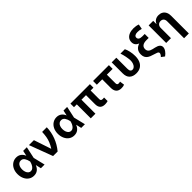

<svg xmlns="http://www.w3.org/2000/svg" viewBox="352 -2311 4104 4104"><g transform="rotate(-45 2404.0 -259.0)"><path d="M36.1 -265.6Q36.1 -344.7 66.4 -406.5Q96.7 -468.3 149.7 -502.7Q202.6 -537.1 267.6 -537.1Q331.1 -537.1 377.4 -503.7Q423.8 -470.2 446.3 -412.1H448.7L473.6 -530.3H584L526.9 -265.1L590.8 0H479.5L451.7 -121.1H448.2Q425.3 -60.5 379.2 -24.7Q333 11.2 264.6 10.7Q198.7 10.7 146.7 -24.4Q94.7 -59.6 65.4 -122.6Q36.1 -185.5 36.1 -265.6ZM285.2 -106.4Q320.3 -106.4 347.9 -130.6Q375.5 -154.8 392.8 -190.7Q410.2 -226.6 418 -263.7L418.5 -265.1L418 -266.6Q405.3 -331.1 374.8 -376.5Q344.2 -421.9 290 -421.9Q255.4 -421.9 229.7 -402.1Q204.1 -382.3 190.4 -347.2Q176.8 -312 176.8 -266.6Q176.8 -220.7 190.4 -184.1Q204.1 -147.5 228.8 -127Q253.4 -106.4 285.2 -106.4Z M648.4 -530.3H797.9L927.7 -141.6H933.6Q976.1 -210.4 999.3 -269.3Q1022.5 -328.1 1033 -388.2Q1043.5 -448.2 1046.9 -530.3H1187.5Q1184.6 -389.2 1133.1 -252.7Q1081.5 -116.2 985.4 0H847.7Z M1254.9 -265.6Q1254.9 -344.7 1285.2 -406.5Q1315.4 -468.3 1368.4 -502.7Q1421.4 -537.1 1486.3 -537.1Q1549.8 -537.1 1596.2 -503.7Q1642.6 -470.2 1665 -412.1H1667.5L1692.4 -530.3H1802.7L1745.6 -265.1L1809.6 0H1698.2L1670.4 -121.1H1667Q1644 -60.5 1597.9 -24.7Q1551.8 11.2 1483.4 10.7Q1417.5 10.7 1365.5 -24.4Q1313.5 -59.6 1284.2 -122.6Q1254.9 -185.5 1254.9 -265.6ZM1503.9 -106.4Q1539.1 -106.4 1566.7 -130.6Q1594.2 -154.8 1611.6 -190.7Q1628.9 -226.6 1636.7 -263.7L1637.2 -265.1L1636.7 -266.6Q1624 -331.1 1593.5 -376.5Q1563 -421.9 1508.8 -421.9Q1474.1 -421.9 1448.5 -402.1Q1422.9 -382.3 1409.2 -347.2Q1395.5 -312 1395.5 -266.6Q1395.5 -220.7 1409.2 -184.1Q1422.9 -147.5 1447.5 -127Q1472.2 -106.4 1503.9 -106.4Z M2491.2 -422.9H2405.3V-165Q2405.3 -134.3 2418.9 -122.8Q2432.6 -111.3 2461.9 -111.3Q2473.6 -111.3 2502.9 -114.3V-6.8Q2459.5 5.9 2416 5.9Q2267.1 5.9 2265.6 -147.5V-422.9H2127.9V0H1987.3V-422.9H1902.3V-530.3H2491.2Z M3065.4 -417H2890.6V-159.2Q2890.6 -129.4 2902.3 -117.4Q2914.1 -105.5 2936.5 -105.5Q2950.7 -105.5 2957.3 -106.9Q2963.9 -108.4 2984.4 -113.3L2999 -5.9Q2977.5 2.9 2956.5 6.3Q2935.5 9.8 2907.2 9.8Q2831.5 9.8 2790.8 -33Q2750 -75.7 2750 -160.2V-417H2586.9V-530.3H3065.4Z M3290 -530.3V-196.3Q3290 -147 3307.6 -125.2Q3325.2 -103.5 3353.5 -103.5Q3386.2 -103.5 3411.4 -127Q3436.5 -150.4 3450.4 -188.5Q3464.4 -226.6 3464.8 -269.5Q3462.9 -331.1 3449 -400.1Q3435.1 -469.2 3414.1 -530.3H3546.9Q3570.8 -484.9 3586.7 -413.6Q3602.5 -342.3 3602.5 -269.5Q3602.5 -188.5 3576.7 -125.7Q3550.8 -63 3496.1 -26.6Q3441.4 9.8 3358.4 9.8Q3260.3 9.8 3204.8 -42Q3149.4 -93.8 3149.4 -198.2V-530.3Z M3999 -599.6Q3948.7 -599.6 3921.6 -582Q3894.5 -564.5 3894.5 -531.2Q3894.5 -460 4004.9 -460H4078.1V-340.8H4008.8Q3933.1 -340.8 3893.3 -311.5Q3853.5 -282.2 3853.5 -225.6Q3853.5 -180.7 3881.3 -152.8Q3909.2 -125 3969.7 -111.3L4026.4 -98.6Q4095.7 -83.5 4127.9 -54.9Q4160.2 -26.4 4160.2 16.6Q4159.7 59.6 4127.9 106Q4096.2 152.3 4045.9 187.5L3972.7 132.8Q3995.6 110.8 4006.6 90.3Q4017.6 69.8 4017.6 54.7Q4017.6 37.6 4004.6 25.9Q3991.7 14.2 3964.8 6.8L3879.9 -21.5Q3819.3 -38.1 3782 -63Q3744.6 -87.9 3726.8 -123.8Q3709 -159.7 3709 -210Q3709 -281.7 3745.1 -329.3Q3781.2 -377 3852.5 -399.9Q3752 -436.5 3752 -536.1Q3752 -591.3 3781.2 -632.1Q3810.5 -672.9 3864.5 -694.8Q3918.5 -716.8 3991.2 -716.8Q4067.4 -716.8 4131.8 -692.4L4110.4 -581.1Q4076.2 -591.3 4050.5 -595.5Q4024.9 -599.6 3999 -599.6Z M4411.1 0H4266.6V-530.3H4404.3V-437.5H4410.2Q4428.7 -484.4 4470.2 -510.7Q4511.7 -537.1 4569.3 -537.1Q4624.5 -537.1 4665.8 -513.2Q4707 -489.3 4729.5 -444.3Q4752 -399.4 4752 -337.9V199.2H4608.4V-312.5Q4608.4 -361.8 4583.3 -389.4Q4558.1 -417 4512.7 -417Q4467.3 -417 4439.2 -387.7Q4411.1 -358.4 4411.1 -306.6Z"/></g></svg>

Font: WEMIX Pretendard
Style: Bold
Weight: 700
Designer: Base glyphs from Inter by Rasmus Andersson; Hangeul glyphs from Noto Sans CJK(Source Han Sans) by Jang Soo-young and Kan
Foundry: Kil Hyung-jin
Version: Version 1.000